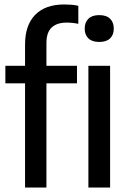

<svg xmlns="http://www.w3.org/2000/svg" viewBox="-20 -838 571 858"><path d="M92 0V-465.5H4V-544H92V-640Q92 -725 137 -771.5Q182 -818 267 -818Q282 -818 299 -816.8Q316 -815.5 330 -812V-731.5Q305.5 -737 278 -737Q234 -737 210.8 -715Q187.5 -693 187.5 -645V-544H324V-465.5H187.5V0ZM423.5 -650.5Q391.5 -650.5 375 -666.5Q358.5 -682.5 358.5 -710Q358.5 -738 375 -754.2Q391.5 -770.5 423.5 -770.5Q455.5 -770.5 472 -754.2Q488.5 -738 488.5 -710Q488.5 -682.5 472 -666.5Q455.5 -650.5 423.5 -650.5ZM375 0V-544H472V0Z"/></svg>

Font: Encode Sans Cnd Md
Style: Regular
Weight: 500
Width: 3
Designer: Multiple Designers
Foundry: Impallari Type
Version: Version 3.002; ttfautohint (v1.8.3) -l 8 -r 50 -G 200 -x 14 